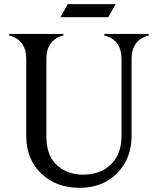

<svg xmlns="http://www.w3.org/2000/svg" viewBox="-20 -902 766 932"><path d="M309.1 -881.8H541.5L505.4 -818.4H272.9ZM366.2 9.8Q252.9 9.8 180.2 -59.6Q107.4 -128.9 107.4 -241.7V-615.2Q107.4 -708.5 24.4 -730Q24.4 -732.9 24.4 -737.3H288.1V-730Q205.1 -708 205.1 -615.2V-241.7Q205.1 -152.8 249 -107.4Q301.3 -54.2 382.8 -54.2Q469.7 -54.2 521 -106.4Q569.8 -156.2 569.8 -241.7V-615.2Q569.8 -708.5 486.3 -730Q486.3 -733.4 486.3 -737.3H701.7V-730Q618.7 -708 618.7 -615.2V-241.7Q618.7 -131.3 547.4 -60.1Q477.5 9.8 366.2 9.8Z"/></svg>

Font: Modern Antiqua
Style: Book
Weight: 400
Designer: Wojciech Kalinowski "wmk69" (wmk69@o2.pl)
Foundry: Wojciech Kalinowski "wmk69" (wmk69@o2.pl)
Version: Version 3.1.0; 2021-05-28